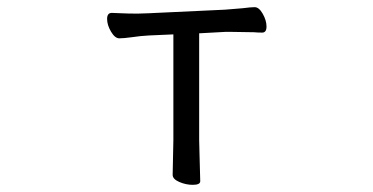

<svg xmlns="http://www.w3.org/2000/svg" viewBox="-20 -506 1040 536"><path d="M347 -402Q325 -399 313 -399Q301 -399 290 -417.5Q279 -436 279 -453Q279 -470 292 -470Q300 -470 318 -469Q336 -468 364 -468L395 -469L608 -479L657 -483Q680 -486 691 -486Q703 -486 713.5 -467.5Q724 -449 724 -432Q724 -415 712 -415Q699 -415 689 -416L626 -417H609L536 -413V-115L537 -75L539 0Q539 10 518 10Q499 10 480.5 2Q462 -6 462 -18L464 -115V-410L396 -407Q374 -406 347 -402Z"/></svg>

Font: Iansui
Style: Regular
Weight: 400
Designer: But Ko / Fontworks Inc.
Foundry: zi-hi.com / Fontworks Inc.
Version: Version 1.002